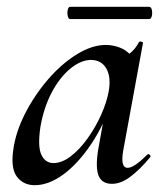

<svg xmlns="http://www.w3.org/2000/svg" viewBox="-20 -531 481 564"><path d="M82 13Q49 13 30 -11.5Q11 -36 19 -91Q26 -143 53.5 -197Q81 -251 120.5 -297Q160 -343 205 -371Q250 -399 291 -399Q310 -399 330 -392Q350 -385 364.5 -368.5Q379 -352 381 -326L327 -357Q342 -359 360 -373Q378 -387 388 -407Q390 -410 395.5 -408.5Q401 -407 400 -405L342 -89Q333 -38 355 -38Q365 -38 380 -48.5Q395 -59 413 -77Q416 -80 420 -76Q424 -72 421 -69Q390 -32 362.5 -11.5Q335 9 309 9Q280 9 270 -14Q260 -37 268 -89L293 -229L313 -246Q287 -166 248 -108Q209 -50 166 -18.5Q123 13 82 13ZM137 -52Q162 -52 188 -72Q214 -92 237 -124Q260 -156 276.5 -192.5Q293 -229 299 -261Q307 -304 292.5 -329.5Q278 -355 246 -355Q216 -354 185.5 -328.5Q155 -303 132 -259.5Q109 -216 99 -160Q90 -101 101.5 -76.5Q113 -52 137 -52ZM186 -475Q181 -475 179 -484Q177 -493 179 -502Q181 -511 186 -511H418Q424 -511 426 -502Q428 -493 426 -484Q424 -475 418 -475Z"/></svg>

Font: Cormorant Light SemiBold
Style: Italic
Weight: 600
Italic angle: -10°
Version: Version 4.000